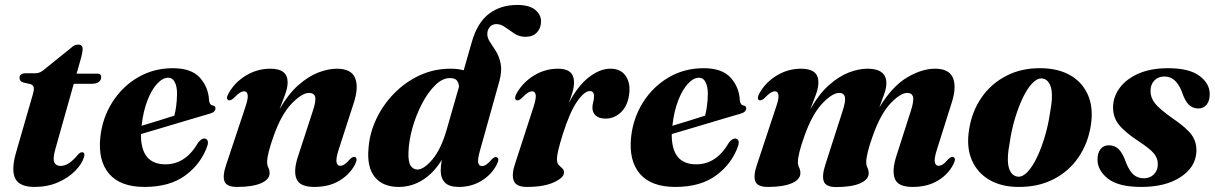

<svg xmlns="http://www.w3.org/2000/svg" viewBox="-20 -745 4918 777"><path d="M103 -404.5 73 -411.5Q59 -416.5 59 -430Q59 -448.5 85 -448.5H124Q143.5 -448.5 163 -467L268.5 -552Q280.5 -564.5 296.5 -564.5Q314.5 -564.5 314.5 -546.5Q314.5 -535.5 309 -514L290 -447H373.5Q389.5 -447 389.5 -433Q389.5 -420.5 379.5 -413.2Q369.5 -406 352.5 -406H278.5L204.5 -143.5Q193 -103 199.5 -88.2Q206 -73.5 225.5 -73.5Q257.5 -73.5 293 -116.5Q303.5 -129 311.5 -129Q325 -128.5 320.5 -110.5Q311.5 -81 283.8 -53Q256 -25 214 -6.8Q172 11.5 119.5 11.5Q59 11.5 41.8 -22.5Q24.5 -56.5 45 -128L112 -360Q118.5 -382 116.5 -391.5Q114.5 -401 103 -404.5Z M819.5 -155.5Q794.5 -83 731 -35.8Q667.5 11.5 565 11.5Q467 11.5 421.5 -41.8Q376 -95 386 -190.5Q394.5 -268 434.5 -331.2Q474.5 -394.5 538 -431.8Q601.5 -469 679.5 -469Q754 -469 788.5 -431Q823 -393 826 -340Q827 -321 841 -318Q852 -316 852 -306.5Q852 -300 846.8 -294.2Q841.5 -288.5 827.5 -284.5Q811.5 -280 779.5 -270.5Q747.5 -261 707.2 -249Q667 -237 626 -224.8Q585 -212.5 550.5 -202.5Q549 -80 649.5 -80Q731.5 -80 782 -168Q796 -185.5 808 -184.5Q815.5 -184 819.5 -177Q823.5 -170 819.5 -155.5ZM661 -430.5Q638.5 -430.5 616 -406.2Q593.5 -382 576.5 -338.2Q559.5 -294.5 553 -236Q586.5 -246 622.8 -257.2Q659 -268.5 685.5 -277Q690 -293.5 693 -315.8Q696 -338 696.5 -365.5Q696.5 -395 687.2 -412.8Q678 -430.5 661 -430.5Z M904.5 -339.5Q892.5 -345 905 -367Q930 -412 975.5 -439.5Q1021 -467 1074.5 -467Q1144 -467 1144 -412Q1144 -390.5 1133.8 -362.2Q1123.5 -334 1111.5 -303.5Q1147 -365 1187.8 -400.8Q1228.5 -436.5 1268.8 -451.8Q1309 -467 1343 -467Q1402 -467 1417.2 -429Q1432.5 -391 1411 -326.5L1351 -141Q1338.5 -102 1342 -88Q1345.5 -74 1356.5 -74Q1365 -74 1374 -79.8Q1383 -85.5 1396.5 -101Q1404 -108 1408.2 -109.5Q1412.5 -111 1417 -109.5Q1429 -104 1416.5 -79Q1395.5 -39 1353.5 -13.8Q1311.5 11.5 1252 11.5Q1193 11.5 1179.8 -21.2Q1166.5 -54 1186.5 -113.5L1245.5 -294.5Q1259.5 -336 1255.5 -352.5Q1251.5 -369 1230.5 -369Q1202.5 -369 1161 -326.5Q1119.5 -284 1088 -196.5Q1061 -121 1061 -89.5Q1061 -76 1066 -66.5Q1071 -57 1071 -44Q1071 -18.5 1036.2 -3.5Q1001.5 11.5 939.5 11.5Q897 11.5 888.5 -11.2Q880 -34 895.5 -79L973 -312Q985 -347.5 982.2 -361.5Q979.5 -375.5 968 -375.5Q960 -375.5 950.2 -369.5Q940.5 -363.5 925 -347Q912.5 -336.5 904.5 -339.5Z M1990 -78.5Q1969.5 -38.5 1928.8 -13.5Q1888 11.5 1837 11.5Q1797.5 11.5 1780.5 -6.2Q1763.5 -24 1763.5 -54.5Q1763.5 -73.5 1768 -98Q1734 -43.5 1689.5 -16Q1645 11.5 1594 11.5Q1529 11.5 1496.5 -28.8Q1464 -69 1471.5 -146.5Q1476 -207 1503.2 -264.2Q1530.5 -321.5 1575.2 -367.2Q1620 -413 1678.2 -440Q1736.5 -467 1803.5 -467Q1833.5 -467 1856.5 -460.5L1889.5 -575.5Q1912 -654 1959.2 -689.5Q2006.5 -725 2073 -725Q2121.5 -725 2145.5 -705.5Q2169.5 -686 2169.5 -659Q2169.5 -631.5 2153 -613.8Q2136.5 -596 2106.5 -596Q2081.5 -596 2061.8 -609Q2042 -622 2024.5 -634.8Q2007 -647.5 1989 -647.5Q1973 -647.5 1962.8 -636.5Q1952.5 -625.5 1952 -608.5Q1951.5 -592 1963 -575Q1974.5 -558 1987.5 -537Q2000.5 -516 2006.2 -487Q2012 -458 2001 -417L1922.5 -136Q1912.5 -101 1915.2 -87Q1918 -73 1930.5 -73Q1939 -73 1948 -79Q1957 -85 1970 -100Q1977.5 -107 1982 -108.8Q1986.5 -110.5 1990.5 -108.5Q2003 -103.5 1990 -78.5ZM1633 -128.5Q1631.5 -89.5 1642 -74.2Q1652.5 -59 1669.5 -59Q1695 -59 1729.5 -99.2Q1764 -139.5 1787 -218L1837.5 -394Q1836.5 -410.5 1828.5 -419.8Q1820.5 -429 1800.5 -429Q1770.5 -429 1741.2 -400.2Q1712 -371.5 1688 -325.8Q1664 -280 1649.2 -227.8Q1634.5 -175.5 1633 -128.5Z M2070 -339.5Q2059 -345 2070.5 -367Q2096 -412 2141 -439.5Q2186 -467 2238.5 -467Q2303 -467 2303 -412.5Q2303 -393.5 2296.8 -372Q2290.5 -350.5 2281.5 -327Q2318 -397.5 2362.8 -432.2Q2407.5 -467 2450.5 -467Q2490.5 -467 2510.5 -440Q2530.5 -413 2527 -371.5Q2522.5 -320.5 2495 -292.8Q2467.5 -265 2431 -265Q2404.5 -265 2391 -277.2Q2377.5 -289.5 2377.5 -308.5Q2377.5 -321 2380.8 -332.5Q2384 -344 2384 -355Q2384 -376.5 2367 -376.5Q2345 -376.5 2315.5 -334.2Q2286 -292 2257 -200.5Q2246 -164.5 2240 -140.5Q2234 -116.5 2234 -100Q2234 -85 2241.2 -77.2Q2248.5 -69.5 2255.5 -63.5Q2262.5 -57.5 2262.5 -46.5Q2262.5 -26 2221.5 -7.2Q2180.5 11.5 2112.5 11.5Q2068.5 11.5 2059 -13.8Q2049.5 -39 2065 -84L2139 -312Q2150.5 -347.5 2147.8 -361.5Q2145 -375.5 2133.5 -375.5Q2125.5 -375.5 2116 -369.5Q2106.5 -363.5 2090.5 -347Q2078.5 -336 2070 -339.5Z M2967.5 -155.5Q2942.5 -83 2879 -35.8Q2815.5 11.5 2713 11.5Q2615 11.5 2569.5 -41.8Q2524 -95 2534 -190.5Q2542.5 -268 2582.5 -331.2Q2622.5 -394.5 2686 -431.8Q2749.5 -469 2827.5 -469Q2902 -469 2936.5 -431Q2971 -393 2974 -340Q2975 -321 2989 -318Q3000 -316 3000 -306.5Q3000 -300 2994.8 -294.2Q2989.5 -288.5 2975.5 -284.5Q2959.5 -280 2927.5 -270.5Q2895.5 -261 2855.2 -249Q2815 -237 2774 -224.8Q2733 -212.5 2698.5 -202.5Q2697 -80 2797.5 -80Q2879.5 -80 2930 -168Q2944 -185.5 2956 -184.5Q2963.5 -184 2967.5 -177Q2971.5 -170 2967.5 -155.5ZM2809 -430.5Q2786.5 -430.5 2764 -406.2Q2741.5 -382 2724.5 -338.2Q2707.5 -294.5 2701 -236Q2734.5 -246 2770.8 -257.2Q2807 -268.5 2833.5 -277Q2838 -293.5 2841 -315.8Q2844 -338 2844.5 -365.5Q2844.5 -395 2835.2 -412.8Q2826 -430.5 2809 -430.5Z M3320.5 -80 3389.5 -294.5Q3403 -335.5 3399.2 -352.2Q3395.5 -369 3376 -369Q3348.5 -369 3308 -326.5Q3267.5 -284 3236 -196.5Q3222 -157.5 3215.5 -131Q3209 -104.5 3209 -89.5Q3209 -76.5 3214 -66.8Q3219 -57 3219 -44Q3219 -18.5 3184.2 -3.5Q3149.5 11.5 3087.5 11.5Q3045 11.5 3036.5 -11.5Q3028 -34.5 3044 -80.5L3121 -313Q3133 -347.5 3130.2 -361.5Q3127.5 -375.5 3116 -375.5Q3108 -375.5 3098.2 -369.5Q3088.5 -363.5 3073 -347Q3060.5 -336.5 3052.5 -339.5Q3041 -344.5 3053 -367Q3078 -412 3123.5 -439.5Q3169 -467 3222.5 -467Q3292 -467 3292 -412Q3292 -390 3281.8 -362Q3271.5 -334 3259.5 -303.5Q3294.5 -365 3335 -400.8Q3375.5 -436.5 3415.5 -451.8Q3455.5 -467 3490.5 -467Q3567.5 -467 3567 -407.5Q3567 -389 3558.2 -364Q3549.5 -339 3538.5 -310Q3590 -395 3650 -431Q3710 -467 3764 -467Q3821.5 -467 3836.8 -429Q3852 -391 3830.5 -326.5L3772 -141Q3759.5 -102 3763.2 -88Q3767 -74 3778 -74Q3786.5 -74 3795.5 -79.8Q3804.5 -85.5 3817.5 -101Q3825.5 -108 3829.8 -109.5Q3834 -111 3838 -109.5Q3851 -104 3837.5 -79Q3817 -39 3775 -13.8Q3733 11.5 3673 11.5Q3614.5 11.5 3601.5 -21.2Q3588.5 -54 3607.5 -113.5L3665.5 -294.5Q3679 -335.5 3675 -352.2Q3671 -369 3652 -369Q3624 -369 3583.8 -326.5Q3543.5 -284 3512.5 -196.5Q3498.5 -158 3492 -131Q3485.5 -104 3485.5 -89Q3485.5 -76 3490.5 -66.2Q3495.5 -56.5 3495.5 -43.5Q3495.5 -18.5 3461 -3.2Q3426.5 12 3364 12Q3322 12 3313.8 -11Q3305.5 -34 3320.5 -80Z M4192 -469Q4262.5 -468.5 4311.8 -440Q4361 -411.5 4383.2 -359.8Q4405.5 -308 4394.5 -237.5Q4383 -164.5 4344.2 -108Q4305.5 -51.5 4243.8 -19.8Q4182 12 4102 11.5Q4033.5 11.5 3984.5 -16.8Q3935.5 -45 3913 -96.8Q3890.5 -148.5 3901.5 -219Q3913 -294 3952.2 -350.5Q3991.5 -407 4053 -438.5Q4114.5 -470 4192 -469ZM4099.5 -30Q4119 -28.5 4139 -50Q4159 -71.5 4176.8 -108.8Q4194.5 -146 4208.2 -192.2Q4222 -238.5 4229 -286.5Q4242.5 -356.5 4233.2 -390.2Q4224 -424 4197.5 -427.5Q4177.5 -429 4157.2 -407.8Q4137 -386.5 4119.2 -349.2Q4101.5 -312 4087.5 -265.5Q4073.5 -219 4066.5 -170Q4053 -99.5 4062.8 -66.2Q4072.5 -33 4099.5 -30Z M4609 -23.5Q4634 -23.5 4649.8 -39.5Q4665.5 -55.5 4665.5 -80Q4666 -104 4649.8 -123.8Q4633.5 -143.5 4587 -174Q4531.5 -210.5 4507.2 -241.5Q4483 -272.5 4484.5 -315Q4486 -356 4512.5 -391Q4539 -426 4588.2 -447.5Q4637.5 -469 4707.5 -469Q4791.5 -469 4833.2 -438.5Q4875 -408 4875.5 -366Q4876 -337.5 4863.2 -321.8Q4850.5 -306 4829.5 -306Q4807 -306 4791 -321.2Q4775 -336.5 4762 -376Q4738 -435.5 4692.5 -435.5Q4667.5 -435.5 4651.8 -419.5Q4636 -403.5 4636 -377Q4635.5 -351.5 4653 -328.2Q4670.5 -305 4725.5 -266Q4782.5 -227.5 4803.2 -198Q4824 -168.5 4821.5 -128.5Q4817.5 -67.5 4757 -28Q4696.5 11.5 4599 11.5Q4506 11.5 4463.5 -22.2Q4421 -56 4421.5 -100Q4421.5 -125.5 4433.5 -141.2Q4445.5 -157 4467 -157Q4492.5 -157 4508.5 -140Q4524.5 -123 4537.5 -85.5Q4551.5 -51 4568.5 -37.2Q4585.5 -23.5 4609 -23.5Z"/></svg>

Font: Fraunces 72pt S000
Style: Bold Italic
Weight: 700
Italic angle: -16°
Version: Version 1.000; ttfautohint (v1.8.3)